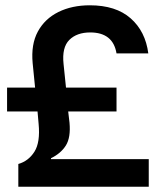

<svg xmlns="http://www.w3.org/2000/svg" viewBox="-20 -705 615 725"><path d="M49.2 0V-85.8Q87.5 -96.7 110 -132.1Q132.5 -167.5 125.8 -237.5L121.7 -284.2H6.7V-374.2H112.5L103.3 -466.7Q96.7 -537.5 122.9 -585.8Q149.2 -634.2 200.4 -659.6Q251.7 -685 319.2 -685Q417.5 -685 473.3 -635.8Q529.2 -586.7 540 -503.3H420Q413.3 -543.3 388.3 -562.9Q363.3 -582.5 320.8 -582.5Q270 -582.5 241.7 -554.2Q213.3 -525.8 220 -463.3L229.2 -374.2H420V-284.2H237.5L242.5 -241.7Q247.5 -185.8 228.8 -155.8Q210 -125.8 172.5 -107.5V-104.2H541.7V0Z"/></svg>

Font: Funnel Display Light SemiBold
Style: Regular
Weight: 600
Version: Version 1.000